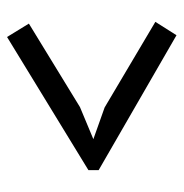

<svg xmlns="http://www.w3.org/2000/svg" viewBox="-8 -597 521 545"><g transform="rotate(-90 252.5 -324.5)"><path d="M42 -305V-334L420 -565L458 -503L221 -358L130 -320L220 -288L463 -144L425 -84Z"/></g></svg>

Font: PTSans
Style: Regular
Weight: 400
Designer: A.Korolkova, O.Umpeleva, V.Yefimov
Foundry: ParaType Ltd
Version: Version 2.003W OFL